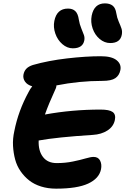

<svg xmlns="http://www.w3.org/2000/svg" viewBox="-20 -1083 743 1137"><path d="M632.8 -828.1Q598.6 -828.1 570.1 -852.3Q541.5 -876.5 528.6 -914.3Q515.6 -952.1 522.9 -990.2Q537.6 -1063 601.1 -1063Q629.9 -1063 647 -1049.6Q664.1 -1036.1 668.9 -1003.9Q672.9 -978 683.1 -954.8Q693.4 -931.6 699.2 -914.6Q705.1 -897.5 701.2 -877Q691.9 -828.1 632.8 -828.1ZM411.1 -796.9Q377.9 -796.9 349.4 -821.5Q320.8 -846.2 307.6 -884.3Q294.4 -922.4 301.8 -959Q316.4 -1032.2 382.8 -1032.2Q410.2 -1032.2 426 -1017.1Q441.9 -1002 446.8 -966.8Q451.2 -939.5 461.4 -915.3Q471.7 -891.1 477.1 -875.2Q482.4 -859.4 479 -842.8Q469.7 -796.9 411.1 -796.9ZM312 34.2Q264.2 34.2 223.4 21.5Q182.6 8.8 153.3 -14.2Q124 -37.1 102.1 -68.6Q80.1 -100.1 69.8 -138.2Q59.6 -176.3 57.1 -219Q54.7 -261.7 64.9 -307.1Q88.4 -426.8 149.9 -539.1Q157.7 -555.2 170.9 -571.8Q141.1 -580.6 127.9 -600.1Q114.7 -619.6 119.1 -642.1Q123.5 -663.1 136.5 -676.5Q149.4 -689.9 174.8 -698.2Q265.6 -724.1 377 -737.1Q488.3 -750 577.1 -750Q641.1 -750 670.4 -726.6Q699.7 -703.1 692.9 -668Q686.5 -636.2 662.8 -620.1Q639.2 -604 585.9 -604Q448.2 -604 314 -577.1Q314 -568.4 311 -561Q267.1 -465.3 246.1 -404.8Q405.8 -434.1 575.2 -434.1Q627.4 -434.1 647.2 -419.7Q667 -405.3 660.2 -372.1Q651.9 -333 616 -310.1Q580.1 -287.1 529.8 -284.2Q315.9 -270.5 209 -251Q206.5 -189.9 234.4 -153.6Q262.2 -117.2 315.9 -117.2Q366.7 -117.2 411.4 -126.5Q456.1 -135.7 486.8 -144.8Q517.6 -153.8 534.2 -153.8Q562 -153.8 573 -131.6Q584 -109.4 578.1 -80.1Q566.9 -25.9 502 4.2Q437 34.2 312 34.2Z"/></svg>

Font: Shantell Sans Irregular
Style: Bold Italic
Weight: 700
Italic angle: -11.31°
Designer: Stephen Nixon, Anya Danilova, Shantell Martin
Foundry: Arrow Type
Version: Version 1.006;[9816181b4]